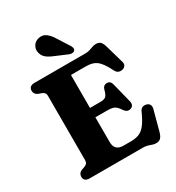

<svg xmlns="http://www.w3.org/2000/svg" viewBox="-220 -1067 1117 1218"><g transform="rotate(-30 338.0 -458.5)"><path d="M231 -386H387.5Q417.5 -386 429 -398Q440.5 -410 448 -441Q452 -455.5 460.8 -462.5Q469.5 -469.5 481 -469.5Q507.5 -470 515 -441L551 -297.5Q555.5 -279 550.2 -268Q545 -257 531 -252Q518 -248 506.8 -252.2Q495.5 -256.5 487 -268.5Q474 -288.5 463 -299Q452 -309.5 437.5 -313.5Q423 -317.5 399 -317.5H231ZM44.5 -665.5Q44.5 -681.5 54.8 -690.8Q65 -700 86 -700H455.5Q477 -700 491.5 -704.8Q506 -709.5 518.5 -714.2Q531 -719 545.5 -719Q568 -719 579.2 -706.8Q590.5 -694.5 598 -667L635.5 -536Q640.5 -519.5 633 -508.2Q625.5 -497 610 -493Q595 -489.5 581.8 -495Q568.5 -500.5 560 -518.5Q542.5 -553.5 526.8 -575.2Q511 -597 494.8 -608.2Q478.5 -619.5 460.2 -623.5Q442 -627.5 418.5 -627.5H311V-136Q311 -104.5 327.2 -88.5Q343.5 -72.5 375.5 -72.5H430.5Q464 -72.5 489.2 -82.2Q514.5 -92 536.5 -119.8Q558.5 -147.5 582.5 -201.5Q589.5 -218 601.5 -224Q613.5 -230 629 -226.5Q646 -223.5 653.5 -210.5Q661 -197.5 655.5 -178L617 -34Q609.5 -7.5 598 5.2Q586.5 18 563.5 18Q549.5 18 537.2 13.5Q525 9 510.5 4.5Q496 0 474.5 0H86Q65 0 54.8 -9.2Q44.5 -18.5 44.5 -34.5Q44.5 -61 70.5 -72L92 -79.5Q105 -84 111.8 -92Q118.5 -100 118.5 -115.5V-584.5Q118.5 -600 111.8 -608Q105 -616 92 -620.5L70.5 -628Q44.5 -639 44.5 -665.5ZM350 -869 402 -787.5Q407.5 -778 410 -768.8Q412.5 -759.5 406 -751.5Q400.5 -744.5 389.8 -743.5Q379 -742.5 369 -746L279.5 -784Q245.5 -797.5 226.2 -813.5Q207 -829.5 201.5 -856Q195.5 -879.5 208.8 -902.8Q222 -926 250.5 -932.5Q282.5 -940 306.2 -921.5Q330 -903 350 -869Z"/></g></svg>

Font: Fraunces 28pt Soft Wonky
Style: Bold
Weight: 700
Version: Version 1.000;[b76b70a41]